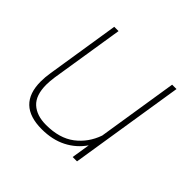

<svg xmlns="http://www.w3.org/2000/svg" viewBox="-136 -677 835 835"><g transform="rotate(45 281.5 -259.0)"><path d="M397 0 410.6 -85.4Q379.4 -40 330.3 -15.1Q281.2 9.8 216.3 9.8Q66.4 9.8 66.4 -134.3Q66.4 -161.1 71.3 -190.4L124.5 -528.3H150.9L97.2 -189.5Q93.3 -161.1 93.3 -141.6Q93.3 -76.2 126 -46.4Q158.7 -16.6 216.3 -16.6Q298.8 -16.6 349.4 -55.2Q399.9 -93.8 421.9 -156.7L480.5 -528.3H507.3L423.8 0Z"/></g></svg>

Font: Mardoto Thin
Style: Italic
Weight: 250
Italic angle: -12°
Designer: Christian Robertson, Vahan Hovhannisyan
Foundry: Google
Version: Version 1.000